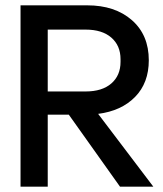

<svg xmlns="http://www.w3.org/2000/svg" viewBox="-20 -700 611 720"><path d="M57 0V-680H307Q411 -680 474.5 -624.5Q538 -569 538 -474Q538 -389 486.5 -336.5Q435 -284 348 -273L555 0H430L238 -270H159V0ZM159 -357H301Q363 -357 397.5 -387Q432 -417 432 -468V-478Q432 -529 397.5 -559Q363 -589 301 -589H159Z"/></svg>

Font: TASA Orbiter Display Medium
Style: Regular
Weight: 500
Designer: Weizhong Zhang
Version: Version 1.000;Glyphs 3.1.2 (3151)